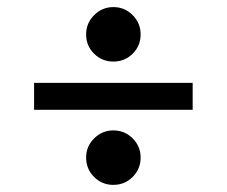

<svg xmlns="http://www.w3.org/2000/svg" viewBox="-20 -582 640 542"><path d="M76.2 -272V-348.1H523.9V-272ZM223.1 -484.9Q223.1 -516.6 245.8 -539.3Q268.6 -562 299.8 -562Q332 -562 354.5 -539.3Q377 -516.6 377 -484.9Q377 -452.6 354.5 -430.4Q332 -408.2 299.8 -408.2Q268.1 -408.2 245.6 -430.4Q223.1 -452.6 223.1 -484.9ZM223.1 -137.2Q223.1 -168.9 245.8 -191.4Q268.6 -213.9 299.8 -213.9Q332 -213.9 354.5 -191.4Q377 -168.9 377 -137.2Q377 -105 354.5 -82.5Q332 -60.1 299.8 -60.1Q268.1 -60.1 245.6 -82.5Q223.1 -105 223.1 -137.2Z"/></svg>

Font: CommitMono
Style: Regular
Weight: 400
Monospace: yes
Designer: Eigil Nikolajsen
Foundry: Eigil Nikolajsen
Version: Version 1.143